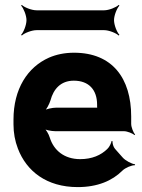

<svg xmlns="http://www.w3.org/2000/svg" viewBox="-20 -753 580 783"><path d="M282 -538C244 -538 210 -531 180 -518C92 -479 35 -390 35 -265V-246C35 -211 41 -178 53 -147C88 -55 170 10 297 10C378 10 438 -16 479 -57C491 -69 518 -80 530 -79L531 -83C518 -84 491 -98 480 -111L449 -146C442 -154 438 -169 439 -177L435 -178C434 -170 426 -153 418 -146C392 -120 355 -104 307 -104C242 -104 199 -140 183 -192C179 -206 167 -226 158 -233L156 -229C165 -223 189 -218 205 -218H485C499 -218 521 -209 529 -202L531 -204C524 -212 515 -234 515 -248V-278C515 -434 438 -538 282 -538ZM376 -326V-320C376 -317 376 -311 378 -310L380 -312C379 -314 373 -314 370 -314H210C193 -314 166 -308 156 -301L159 -297C169 -305 181 -328 186 -344C198 -389 227 -424 281 -424C342 -424 376 -387 376 -326ZM445 -671C445 -690 457 -720 467 -730L464 -733C454 -723 424 -711 405 -711H129C109 -711 79 -723 69 -733L66 -730C76 -720 88 -690 88 -671C88 -651 76 -621 66 -611L69 -608C79 -618 109 -630 129 -630H405C424 -630 454 -618 464 -608L467 -611C457 -621 445 -651 445 -671Z"/></svg>

Font: Asimov
Style: Edge
Weight: 500
Designer: Google
Version: Version 2.000980: 2014